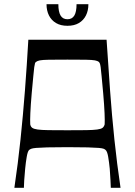

<svg xmlns="http://www.w3.org/2000/svg" viewBox="-20 -888 638 908"><path d="M48 0Q65 -114 77 -228.5Q89 -343 98 -460.5Q107 -578 114 -700H484Q492 -578 500.5 -460.5Q509 -343 521 -228.5Q533 -114 550 0H504Q504 -9 502.5 -35Q501 -61 499 -90Q496 -121 491.5 -147Q487 -173 479 -179Q476 -182 470 -184.5Q464 -187 447 -188.5Q430 -190 395 -191Q360 -192 299 -192Q238 -192 203 -191Q168 -190 151 -188.5Q134 -187 128 -184.5Q122 -182 118 -179Q111 -173 106.5 -147Q102 -121 99 -90Q96 -61 94.5 -35Q93 -9 93 0ZM299 -272Q354 -272 387.5 -272.5Q421 -273 439.5 -275.5Q458 -278 465 -283.5Q472 -289 475 -300Q476 -317 474.5 -353Q473 -389 468 -447Q463 -498 460.5 -527.5Q458 -557 456 -570.5Q454 -584 452 -588.5Q450 -593 448 -595Q442 -600 429 -602.5Q416 -605 386 -605.5Q356 -606 299 -606Q242 -606 211.5 -605.5Q181 -605 168.5 -602.5Q156 -600 150 -595Q147 -593 145.5 -588.5Q144 -584 142 -570.5Q140 -557 137.5 -527.5Q135 -498 130 -447Q125 -389 123.5 -353Q122 -317 123 -300Q125 -289 132.5 -283.5Q140 -278 158 -275.5Q176 -273 210 -272.5Q244 -272 299 -272ZM299 -766Q267 -766 245 -779Q223 -792 211.5 -815Q200 -838 200 -868H256Q256 -832 266.5 -814.5Q277 -797 299 -797Q321 -797 331.5 -814.5Q342 -832 342 -868H398Q398 -838 386.5 -815Q375 -792 353 -779Q331 -766 299 -766Z"/></svg>

Font: Ojuju Medium
Style: Regular
Weight: 500
Designer: Chisaokwu Joboson, Mirko Velimirovic
Foundry: Udi Foundry
Version: Version 1.000